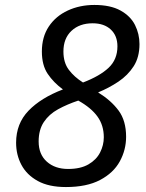

<svg xmlns="http://www.w3.org/2000/svg" viewBox="-20 -745 591 775"><path d="M246 10Q177 10 132.5 -14.5Q88 -39 66.5 -79.5Q45 -120 45 -169Q45 -246 95 -298Q145 -350 234 -384Q196 -412 172.5 -447Q149 -482 149 -537Q149 -596 177 -638Q205 -680 253.5 -702.5Q302 -725 361 -725Q426 -725 466.5 -702.5Q507 -680 525 -644Q543 -608 543 -567Q543 -514 519.5 -477.5Q496 -441 458 -415.5Q420 -390 376 -372Q428 -340 458.5 -299Q489 -258 489 -193Q489 -140 463.5 -93.5Q438 -47 384 -18.5Q330 10 246 10ZM315 -412Q383 -438 418.5 -471.5Q454 -505 454 -558Q454 -601 427 -626Q400 -651 354 -651Q301 -651 268.5 -620.5Q236 -590 236 -537Q236 -492 258 -463Q280 -434 315 -412ZM255 -63Q305 -63 337 -81.5Q369 -100 384 -129.5Q399 -159 399 -191Q399 -239 373.5 -274.5Q348 -310 296 -339Q251 -324 214.5 -304Q178 -284 157 -252.5Q136 -221 136 -174Q136 -122 169 -92.5Q202 -63 255 -63Z"/></svg>

Font: BC Sans
Style: Italic
Weight: 400
Italic angle: -12°
Designer: Monotype Design Team
Designer: Province of B.C.
Foundry: Monotype Imaging Inc.
Version: Version 2.000;GOOG;noto-source:20170915:90ef993387c0